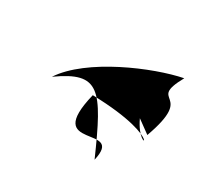

<svg xmlns="http://www.w3.org/2000/svg" viewBox="-71 -587 442 426"><g transform="rotate(30 150.0 -374.0)"><path d="M285 -352C334 -488 244 -413 293 -502C222 -488 84 -430 37 -358C125 -421 148 -389 211 -246C235 -349 96 -204 136 -368C335 -363 289 -297 252 -376Z"/></g></svg>

Font: Asimov Silicon
Style: Regular
Weight: 400
Designer: Google
Version: Version 2.000980; 2014